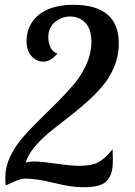

<svg xmlns="http://www.w3.org/2000/svg" viewBox="-20 -769 561 800"><path d="M123 -96.2Q150.4 -96.2 213.6 -87.2Q276.9 -78.1 311 -78.1Q362.8 -78.1 390.4 -93.3Q418 -108.4 449.2 -147Q450.2 -129.9 450.2 -103Q450.2 -72.3 445.3 -52.7Q440.4 -33.2 427.2 -17.8Q414.1 -2.4 389.6 4.4Q365.2 11.2 327.1 11.2Q277.3 11.2 205.1 -6.8Q132.8 -24.9 83 -24.9Q72.8 -24.9 58.1 -19.8Q43.5 -14.6 26.9 -6.8Q10.3 1 3.9 2.9Q2 -8.3 2 -29.8Q2 -72.3 21.7 -115Q41.5 -157.7 73.2 -194.6Q105 -231.4 143.1 -268.6Q181.2 -305.7 219.5 -343.8Q257.8 -381.8 289.6 -419.9Q321.3 -458 341.1 -503.2Q360.8 -548.3 360.8 -594.2Q360.8 -647.9 335.7 -674.1Q310.5 -700.2 271 -700.2Q236.8 -700.2 209 -677Q181.2 -653.8 181.2 -612.8Q181.2 -591.8 190.4 -571.8Q199.7 -551.8 219.2 -545.9Q191.4 -512.2 160.2 -512.2Q132.3 -512.2 111.6 -534.7Q90.8 -557.1 90.8 -598.1Q90.8 -621.1 97.2 -642.1Q103.5 -663.1 118.2 -682.9Q132.8 -702.6 154.8 -717Q176.8 -731.4 210.2 -740.2Q243.7 -749 285.2 -749Q475.1 -749 475.1 -587.9Q475.1 -538.1 456.3 -491.9Q437.5 -445.8 406.5 -409.7Q375.5 -373.5 337.6 -340.1Q299.8 -306.6 259.8 -276.1Q219.7 -245.6 185.1 -217Q150.4 -188.5 123.5 -156Q96.7 -123.5 86.9 -91.8Q104 -96.2 123 -96.2Z"/></svg>

Font: Lobster Two
Style: Italic
Weight: 400
Designer: Pablo Impallari
Foundry: Pablo Impallari. www.impallari.com
Version: Version 1.006